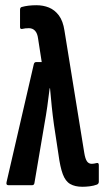

<svg xmlns="http://www.w3.org/2000/svg" viewBox="-20 -709 398 735"><path d="M295.5 6Q267.2 6 248.8 -4.6Q230.3 -15.2 220.3 -42.4Q210.2 -69.7 203.8 -118.1L186.6 -231.3Q181.6 -267.6 178.2 -300.3Q174.9 -333.1 171.5 -371.2H170.1Q165.4 -333.1 161 -301Q156.5 -269 149.9 -232.7L111.9 -8.9Q110.9 0 102.6 0H12.2Q2.2 0 5.2 -12.3L109.3 -462.9Q111.1 -471.5 119 -471.5H139.7L125.8 -561.2Q123.2 -581.7 114 -591.4Q104.8 -601.1 90.8 -601.1Q83.4 -601.1 77 -600.4Q70.6 -599.7 64.2 -598.1Q56.7 -597.1 56.7 -605.3V-671.5Q56.7 -680.4 63.2 -682.2Q87.3 -689 119.2 -689Q145.5 -689 167.4 -680.1Q189.3 -671.2 205.3 -650.1Q221.2 -628.9 226.8 -591.8L302.7 -123.2Q306.3 -101.1 312.9 -91.5Q319.5 -81.9 331.3 -81.9Q338.3 -81.9 350.3 -84.9Q358.3 -86.9 358.3 -76.5V-13.5Q358.3 -5.3 350.9 -2.3Q338.3 2.4 323.4 4.2Q308.5 6 295.5 6Z"/></svg>

Font: Sofia Sans Extra Condensed
Style: Regular
Weight: 400
Designer: Botio Nikoltchev, Ani Petrova
Foundry: lettersoup
Version: Version 4.101